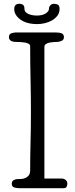

<svg xmlns="http://www.w3.org/2000/svg" viewBox="-20 -992 394 1012"><path d="M27 0ZM214 -51H305Q316 -51 325.5 -44Q335 -37 335 -23Q335 -17 331.5 -8.5Q328 0 315 0H83Q68 0 55 -4Q42 -8 42 -23Q42 -37 52 -42.5Q62 -48 71 -48Q79 -48 90.5 -48.5Q102 -49 113 -53.5Q124 -58 131.5 -67.5Q139 -77 139 -94Q139 -171 141 -245Q143 -319 143 -401Q143 -484 141 -574.5Q139 -665 139 -748Q139 -757 130.5 -761.5Q122 -766 110 -768Q98 -770 85.5 -770.5Q73 -771 64 -771Q59 -771 52.5 -772Q46 -773 40.5 -775.5Q35 -778 31 -783Q27 -788 27 -796Q27 -813 41 -817Q55 -821 64 -821H266Q298 -821 307.5 -815Q317 -809 317 -796Q317 -782 304.5 -776.5Q292 -771 280 -771Q276 -771 265.5 -770.5Q255 -770 243.5 -768Q232 -766 223 -760.5Q214 -755 214 -746ZM294 -944Q294 -925 283 -910Q272 -895 255 -885Q238 -875 217 -870Q196 -865 177 -865Q120 -865 87.5 -889Q55 -913 55 -944Q55 -972 81 -972Q95 -972 102 -966Q109 -960 109 -945Q109 -935 115 -928.5Q121 -922 130.5 -918Q140 -914 151.5 -912Q163 -910 174 -910Q203 -910 220.5 -921Q238 -932 238 -945Q238 -956 245.5 -964Q253 -972 264 -972Q274 -972 284 -968Q294 -964 294 -944Z"/></svg>

Font: Life Savers
Style: Bold
Weight: 700
Designer: Pablo Impallari, Rodrigo Fuenzalida, Brenda Gallo
Foundry: Pablo Impallari, Rodrigo Fuenzalida, Brenda Gallo
Version: Version 3.001; ttfautohint (v0.95) -l 8 -r 50 -G 200 -x 14 -